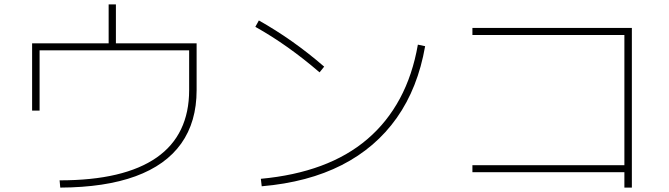

<svg xmlns="http://www.w3.org/2000/svg" viewBox="-20 -830 3040 873"><path d="M251 -10Q398 -10 508 -36Q618 -62 692 -113.5Q766 -165 803 -242Q840 -319 840 -420V-601H160V-327H126V-633H474V-810H507V-633H874V-420Q874 -276 804 -177.5Q734 -79 596 -28.5Q458 22 254 23Z M1166 -17Q1318 -31 1439.5 -76Q1561 -121 1650.5 -197.5Q1740 -274 1798 -381.5Q1856 -489 1880 -627L1913 -620Q1880 -430 1784 -294Q1688 -158 1534 -79.5Q1380 -1 1170 17ZM1433 -501Q1361 -563 1288.5 -614.5Q1216 -666 1141 -708L1157 -737Q1235 -693 1308 -641.5Q1381 -590 1454 -527Z M2819 23V-47H2128V-79H2819V-671H2128V-703H2853V23Z"/></svg>

Font: M PLUS 2 Thin ExtraLight
Style: Regular
Weight: 250
Version: Version 1.001